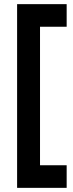

<svg xmlns="http://www.w3.org/2000/svg" viewBox="-20 -770 352 926"><path d="M62.5 136V-750H301.5V-641H173V27H301.5V136Z"/></svg>

Font: Cabin
Style: Bold
Weight: 700
Width: 4
Designer: Pablo Impallari
Foundry: Pablo Impallari. http://www.impallari.com Igino Marini. http://www.ikern.com
Version: Version 3.001